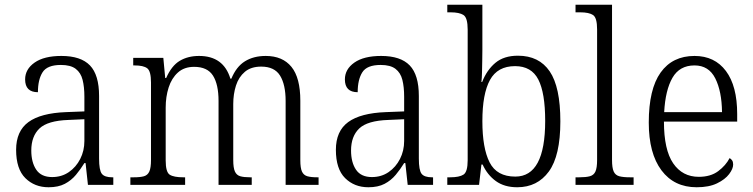

<svg xmlns="http://www.w3.org/2000/svg" viewBox="-20 -780 3178 810"><path d="M185 10Q126 10 87 -28.5Q48 -67 48 -148Q48 -227 100 -265Q152 -303 259 -307L336 -310V-372Q336 -413 328.5 -443Q321 -473 299.5 -489.5Q278 -506 237 -506Q179 -506 159.5 -475Q140 -444 140 -391Q86 -391 86 -445Q86 -488 126 -516Q166 -544 239 -544Q321 -544 359.5 -504Q398 -464 398 -375V-111Q398 -62 409.5 -47Q421 -32 454 -32H458V0H351L341 -92H336Q320 -66 300.5 -42.5Q281 -19 253.5 -4.5Q226 10 185 10ZM200 -33Q240 -33 270.5 -54Q301 -75 318.5 -109.5Q336 -144 336 -185V-277L269 -274Q181 -271 146.5 -238Q112 -205 112 -145Q112 -95 133 -64Q154 -33 200 -33Z M530 0V-32H545Q572 -32 587.5 -36.5Q603 -41 610 -56.5Q617 -72 617 -105V-432Q617 -480 601 -492Q585 -504 548 -504H542V-536H669L677 -451H681Q704 -503 738.5 -523.5Q773 -544 820 -544Q923 -544 952 -448H956Q977 -499 1013.5 -521.5Q1050 -544 1101 -544Q1172 -544 1209.5 -498Q1247 -452 1247 -355V-104Q1247 -71 1254 -56Q1261 -41 1276.5 -36.5Q1292 -32 1319 -32H1324V0H1185V-354Q1185 -423 1161.5 -461Q1138 -499 1082 -499Q1039 -499 1013 -477Q987 -455 975.5 -419Q964 -383 964 -341V-105Q964 -72 971 -56.5Q978 -41 993.5 -36.5Q1009 -32 1035 -32H1042V0H902V-354Q902 -424 878.5 -461Q855 -498 799 -498Q757 -498 730.5 -474Q704 -450 691.5 -411Q679 -372 679 -326V-103Q679 -54 696 -43Q713 -32 754 -32H761V0Z M1534 10Q1475 10 1436 -28.5Q1397 -67 1397 -148Q1397 -227 1449 -265Q1501 -303 1608 -307L1685 -310V-372Q1685 -413 1677.5 -443Q1670 -473 1648.5 -489.5Q1627 -506 1586 -506Q1528 -506 1508.5 -475Q1489 -444 1489 -391Q1435 -391 1435 -445Q1435 -488 1475 -516Q1515 -544 1588 -544Q1670 -544 1708.5 -504Q1747 -464 1747 -375V-111Q1747 -62 1758.5 -47Q1770 -32 1803 -32H1807V0H1700L1690 -92H1685Q1669 -66 1649.5 -42.5Q1630 -19 1602.5 -4.5Q1575 10 1534 10ZM1549 -33Q1589 -33 1619.5 -54Q1650 -75 1667.5 -109.5Q1685 -144 1685 -185V-277L1618 -274Q1530 -271 1495.5 -238Q1461 -205 1461 -145Q1461 -95 1482 -64Q1503 -33 1549 -33Z M2162 10Q2108 10 2072 -16Q2036 -42 2016 -86H2011L2001 0H1867V-32H1879Q1918 -32 1935.5 -43.5Q1953 -55 1953 -104V-655Q1953 -705 1935.5 -716.5Q1918 -728 1881 -728H1867V-760H2015V-569Q2015 -551 2014.5 -525.5Q2014 -500 2013.5 -475.5Q2013 -451 2011 -434H2014Q2034 -485 2070 -515Q2106 -545 2165 -545Q2254 -545 2299 -479Q2344 -413 2344 -268Q2344 -123 2295.5 -56.5Q2247 10 2162 10ZM2154 -35Q2280 -35 2280 -270Q2280 -388 2251 -444.5Q2222 -501 2153 -501Q2079 -501 2047 -442.5Q2015 -384 2015 -269Q2015 -155 2045.5 -95Q2076 -35 2154 -35Z M2408 0V-32H2424Q2452 -32 2468.5 -36.5Q2485 -41 2492 -56.5Q2499 -72 2499 -105V-656Q2499 -705 2482 -716.5Q2465 -728 2428 -728H2408V-760H2562V-105Q2562 -72 2569 -56.5Q2576 -41 2592.5 -36.5Q2609 -32 2638 -32H2653V0Z M2919 10Q2824 10 2770.5 -61.5Q2717 -133 2717 -263Q2717 -404 2767 -474Q2817 -544 2910 -544Q2995 -544 3042.5 -480.5Q3090 -417 3090 -299V-267H2781Q2781 -148 2820 -91Q2859 -34 2928 -34Q2978 -34 3010 -58Q3042 -82 3058 -113Q3064 -110 3068.5 -103.5Q3073 -97 3073 -86Q3073 -68 3056 -45.5Q3039 -23 3005 -6.5Q2971 10 2919 10ZM3026 -307Q3025 -395 2997.5 -449.5Q2970 -504 2910 -504Q2847 -504 2817 -452Q2787 -400 2782 -307Z"/></svg>

Font: Noto Serif Tamil SemiCondensed Light
Style: Italic
Weight: 300
Width: 4
Italic angle: -12°
Designer: Indian Type Foundry, Tom Grace, and the Monotype Design Team
Foundry: Monotype Imaging Inc.
Version: Version 2.003; ttfautohint (v1.8.4.7-5d5b)